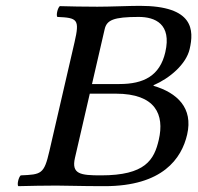

<svg xmlns="http://www.w3.org/2000/svg" viewBox="-20 -636 680 658"><path d="M338.7 -536C345.9 -567 368.4 -578 455.4 -578C511.4 -578 568.9 -554 546.5 -457C527.8 -376 472.3 -348 389.3 -348H295.3ZM287.7 -315H376.7C513.7 -315 544.1 -243 524.2 -157C508.3 -88 478.1 -35 326.1 -35C256.1 -35 224 -39 236.9 -95ZM313.5 -613C263.2 -613 223.5 -614 185 -615C177.6 -609 171.8 -584 176.4 -578C245.7 -575 253.6 -570 235.4 -491L149.2 -118C131 -39 121.8 -38 51.1 -35C43.7 -29 37.9 -4 42.5 2C91.8 1 122.3 0 173 0C216 0 249.5 2 338.5 2C537.5 2 602.5 -93 621.4 -175C642.4 -266 587.4 -318 506 -342L506.4 -344C562 -368 618 -416 630 -468C644.8 -532 645.2 -616 459.2 -616C424.2 -616 356.5 -613 313.5 -613Z"/></svg>

Font: Linux Libertine Mono O
Style: Mono Oblique
Weight: 400
Italic angle: -13°
Designer: Philipp H. Poll
Foundry: Philipp H. Poll
Version: Version 5.1.7